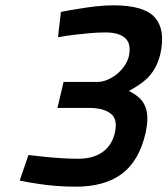

<svg xmlns="http://www.w3.org/2000/svg" viewBox="-20 -691 630 722"><path d="M209 -646Q242 -653 276 -658Q305 -663 339.5 -667Q374 -671 406 -671Q523 -671 563 -624.5Q603 -578 583 -488Q575 -456 562 -433.5Q549 -411 532.5 -395.5Q516 -380 498.5 -369Q481 -358 465 -349Q485 -339 500.5 -326Q516 -313 524.5 -294.5Q533 -276 534 -250.5Q535 -225 527 -189Q503 -86 438.5 -37.5Q374 11 264 11Q227 11 189.5 8Q152 5 122 0Q87 -5 54 -12L87 -108Q119 -104 152 -101Q180 -98 212.5 -96Q245 -94 273 -94Q330 -94 365.5 -119Q401 -144 412 -192Q423 -242 398 -262.5Q373 -283 325 -285H196L219 -383H347Q365 -383 384 -391Q403 -399 419 -412Q435 -425 447 -442Q459 -459 464 -477Q475 -525 451.5 -547Q428 -569 377 -569Q346 -569 314.5 -566Q283 -563 257 -560Q226 -556 198 -551L209 -646Z"/></svg>

Font: Panefresco 750wt
Style: Italic
Weight: 750
Foundry: Campivisivi & Chank Co
Version: Version 1.000